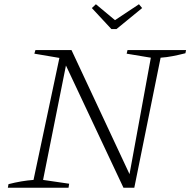

<svg xmlns="http://www.w3.org/2000/svg" viewBox="-20 -885 897 905"><path d="M581 -649H857L854 -634Q822 -626 794 -620.5Q766 -615 737 -613L613 0H562L282 -595L295 -597L183 -37L306 -19L303 0H17L20 -17Q51 -25 80.5 -30Q110 -35 138 -37L260 -612L142 -632L147 -649H317L599 -46L587 -45L691 -613L577 -632ZM505 -748 413 -847 432 -865 522 -790 635 -865 650 -847 529 -748Z"/></svg>

Font: Piazzolla Thin Thin
Style: Italic
Weight: 250
Italic angle: -11.3°
Version: Version 2.005